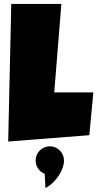

<svg xmlns="http://www.w3.org/2000/svg" viewBox="-20 -727 493 973"><path d="M453.1 -258.8 432.6 -42 21.5 -9.8 37.1 -707H291L254.9 -258.8ZM304.2 88.4Q304.2 104.5 297.4 123.8Q290.5 143.1 278.3 162.1Q266.1 181.2 248.8 198Q231.4 214.8 210 226.1Q210 226.1 209.7 218.3Q209.5 210.4 209 199.5Q208.5 188.5 207.8 175.8Q207 163.1 206.5 153.3Q185.1 145.5 172.9 127Q160.6 108.4 160.6 85.9Q160.6 71.3 166.3 58.3Q171.9 45.4 181.6 35.6Q191.4 25.9 204.6 20Q217.8 14.2 232.4 14.2Q247.1 14.2 260.3 20Q273.4 25.9 283.2 35.6Q293 45.4 298.6 58.3Q304.2 71.3 304.2 85.9Z"/></svg>

Font: Luckiest Guy RUS-BEL-UKR
Style: Regular
Weight: 400
Designer: Astigmatic (AOETI)
Foundry: Astigmatic (AOETI)
Version: Version 1.00 March 11, 2019, initial release